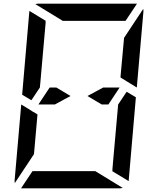

<svg xmlns="http://www.w3.org/2000/svg" viewBox="-20 -1020 856 1040"><path d="M649 -782 652 -815 756 -972Q757 -968 757 -959L721 -546L633 -600V-607ZM539 -546H628L567 -454H531L454 -500ZM277 -454H234H188L249 -546H285L362 -500ZM716 -493 677 -41Q677 -41 677 -39L588 -93L589 -95V-103L592 -139L599 -218L620 -454L666 -523ZM100 -507 139 -959Q139 -959 139 -961L228 -907L227 -905V-895L224 -861L217 -782L199 -578L196 -546L150 -477ZM167 -218 164 -185 60 -28Q59 -32 59 -41L95 -454L141 -426L161 -413V-414L183 -400ZM496 -93 645 -2Q637 0 632 0H96H94L156 -93H159H190H326H418ZM320 -907 171 -998Q179 -1000 184 -1000H720H722L660 -907H657H626H490H398Z"/></svg>

Font: DSEG14 Modern Mini
Style: Italic
Weight: 400
Italic angle: -5°
Designer: Keshikan(Twitter:@keshinomi_88pro)
Version: Version 0.46